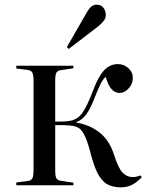

<svg xmlns="http://www.w3.org/2000/svg" viewBox="-20 -795 638 824"><path d="M498 9Q473 9 450 0.5Q427 -8 408 -36Q389 -64 373 -122Q358 -181 345.5 -208.5Q333 -236 319 -245Q305 -254 283 -256Q267 -258 249 -258Q231 -258 217 -258V-62Q217 -39 222 -30Q227 -21 242 -19L295 -11V0H50V-12L98 -18Q114 -20 119 -30Q124 -40 124 -66V-447Q124 -473 119 -483Q114 -493 98 -495L50 -501V-513H295V-502L242 -494Q227 -492 222 -483Q217 -474 217 -451V-273Q236 -273 251 -273.5Q266 -274 283 -277Q315 -283 335.5 -313.5Q356 -344 380 -408Q402 -467 427 -493.5Q452 -520 486 -520Q511 -520 530.5 -503Q550 -486 550 -460Q550 -435 532 -415.5Q514 -396 494 -396Q452 -396 434 -465Q421 -455 410 -431.5Q399 -408 385 -373Q369 -331 352 -306.5Q335 -282 307 -270V-269Q364 -260 407 -226.5Q450 -193 470 -129Q489 -70 507.5 -52.5Q526 -35 549 -35Q558 -35 564.5 -36.5Q571 -38 584 -42L588 -34Q567 -12 546 -1.5Q525 9 498 9ZM275 -585 267 -593 355 -746Q372 -775 394 -775Q414 -775 424 -761.5Q434 -748 434 -731Q434 -716 423.5 -703.5Q413 -691 399 -680Z"/></svg>

Font: Display Regular
Style: Regular
Weight: 400
Designer: Latin by Veronika Burian and Jose Scaglione. Greek by Irene Vlachou. Cyrillic by Vera Evstafieva.
Foundry: TypeTogether
Version: Version 3.002